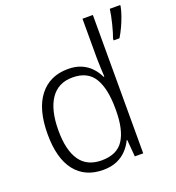

<svg xmlns="http://www.w3.org/2000/svg" viewBox="-138 -871 909 991"><g transform="rotate(-20 316.5 -375.0)"><path d="M633 -753Q629 -731 619.5 -704Q610 -677 597.5 -650Q585 -623 571 -600H539V-609Q544 -622 549.5 -641Q555 -660 560.5 -681.5Q566 -703 570 -723.5Q574 -744 576 -760H633ZM261 10Q162 10 107.5 -59Q53 -128 53 -261Q53 -398 109.5 -470Q166 -542 266 -542Q308 -542 339 -528.5Q370 -515 391.5 -492Q413 -469 426 -441H430Q429 -464 427.5 -493Q426 -522 426 -545V-760H483V0H437L429 -93H426Q413 -65 391 -41.5Q369 -18 337 -4Q305 10 261 10ZM270 -39Q355 -39 391 -95Q427 -151 427 -257V-266Q427 -376 391.5 -434.5Q356 -493 273 -493Q194 -493 153 -432.5Q112 -372 112 -260Q112 -152 151 -95.5Q190 -39 270 -39Z"/></g></svg>

Font: Noto Sans Display Light
Style: Regular
Weight: 300
Designer: Monotype Design Team
Foundry: Monotype Imaging Inc.
Version: Version 2.003